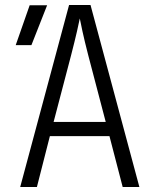

<svg xmlns="http://www.w3.org/2000/svg" viewBox="-20 -750 640 770"><path d="M61 0H128L180 -204H419L472 0H539L343 -730H257ZM43 -569H106L169 -729H99ZM195 -261 265 -528C285 -605 297 -660 300 -676C303 -660 314 -605 334 -528L404 -261Z"/></svg>

Font: JetBrains Mono ExtraLight
Style: Regular
Weight: 240
Monospace: yes
Designer: Philipp Nurullin, Konstantin Bulenkov
Foundry: JetBrains
Version: Version 2.305